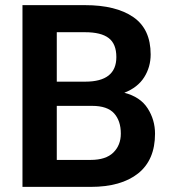

<svg xmlns="http://www.w3.org/2000/svg" viewBox="-20 -731 675 751"><path d="M334.5 0H67.9V-710.9H312.5Q433.6 -710.9 501.5 -664.1Q569.3 -617.2 569.3 -518.1Q569.3 -468.8 543.9 -428.7Q518.6 -388.7 466.3 -368.2Q528.8 -352.1 557.6 -307.1Q586.4 -262.2 586.4 -208Q586.4 -105.5 520.3 -52.7Q454.1 0 334.5 0ZM312.5 -605H202.1V-411.6H313.5Q435.1 -411.6 435.1 -507.8Q435.1 -559.1 405.3 -582Q375.5 -605 312.5 -605ZM452.6 -208.5Q452.6 -258.3 426.3 -287.6Q399.9 -316.9 340.3 -316.9H202.1V-105.5H334.5Q394 -105.5 423.3 -134.3Q452.6 -163.1 452.6 -208.5Z"/></svg>

Font: Vazirmatn UI SemiBold
Style: Regular
Weight: 600
Designer: Saber Rastikerdar
Foundry: Saber Rastikerdar
Version: Version 33.003